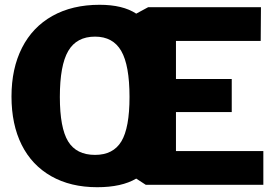

<svg xmlns="http://www.w3.org/2000/svg" viewBox="-20 -772 1165 802"><path d="M1080 0H589L549 -26Q488 10 386 10Q275 10 194 -36Q113 -82 70.5 -167Q28 -252 28 -369Q28 -486 72 -572.5Q116 -659 199 -705.5Q282 -752 396 -752Q493 -752 549 -715L599 -742H1070L1069 -601H715V-442H948V-304H715V-141H1080ZM521 -367Q521 -499 486.5 -559Q452 -619 377 -619Q300 -619 265 -559Q230 -499 230 -367Q230 -238 264.5 -181.5Q299 -125 377 -125Q453 -125 487 -181.5Q521 -238 521 -367Z"/></svg>

Font: Morrison
Style: Bold
Weight: 700
Designer: Pablo Impallari, Rodrigo Fuenzalida (Modified by Dan O. Williams)
Version: Version 0.03;June 6, 2019;FontCreator 11.5.0.2425 64-bit; tt